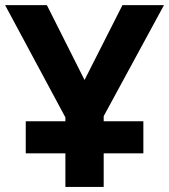

<svg xmlns="http://www.w3.org/2000/svg" viewBox="-20 -734 664 754"><path d="M236.8 0V-131.8H81.1V-257.8H236.8V-272.9L0 -713.9H164.1L312 -419.9L460.9 -713.9H624L387.2 -277.8V-257.8H543V-131.8H387.2V0Z"/></svg>

Font: Droid Sans Thai
Style: Bold
Weight: 700
Designer: Steve Matteson
Foundry: Ascender Corporation
Version: Version 1.00